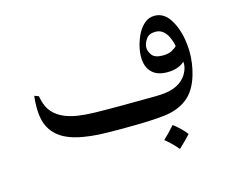

<svg xmlns="http://www.w3.org/2000/svg" viewBox="-85 -545 992 819"><g transform="rotate(-15 411.0 -135.5)"><path d="M760 -269Q762 -247 762 -236Q762 -185 748 -137Q729 -71 687 -39Q648 -9 588.5 -1.5Q529 6 397 6Q328 6 295 4Q262 2 232 -3Q165 -14 127.5 -42Q90 -70 77 -116Q70 -143 70 -178Q70 -202 73 -227L92 -220Q98 -184 113 -160Q146 -110 229 -97Q262 -92 301 -91Q340 -90 407 -90L569 -91Q623 -91 654.5 -103Q686 -115 704 -138Q715 -152 721 -169Q727 -186 725 -203Q698 -177 648 -177Q606 -177 583 -198Q556 -222 556 -269Q556 -294 563.5 -321.5Q571 -349 583 -371Q594 -392 612.5 -408Q631 -424 657 -424Q700 -424 727 -378Q754 -332 760 -269ZM642 -357Q614 -357 601 -338Q588 -319 588 -301Q588 -285 600.5 -268Q613 -251 648 -251Q672 -251 687.5 -259Q703 -267 711 -276Q694 -357 642 -357ZM667 101Q647 123 615 153Q588 121 560 99Q586 75 611 46Q627 58 642.5 73Q658 88 667 101Z"/></g></svg>

Font: Mirza
Style: Regular
Weight: 400
Designer: Arabic design by Kourosh Beigpour, Latin design by Eduardo Tunni, engineering by Lasse Fister
Version: Version 1.0010g